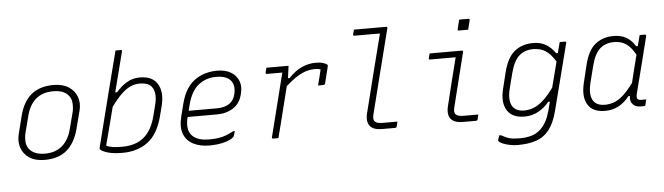

<svg xmlns="http://www.w3.org/2000/svg" viewBox="-54 -985 4909 1419"><g transform="rotate(-5 2400.0 -275.5)"><path d="M356 -536Q424 -536 468 -507.5Q512 -479 529 -431.5Q546 -384 531 -328L497 -197Q471 -97 409.5 -43.5Q348 10 244 10Q175 10 131 -19Q87 -48 71 -95.5Q55 -143 69 -198L102 -329Q127 -430 189 -483Q251 -536 356 -536ZM349 -490Q270 -490 221 -448Q172 -406 152 -328L120 -205Q112 -176 113.5 -137.5Q115 -99 142 -72Q158 -56 184.5 -46Q211 -36 251 -36Q328 -36 377.5 -78.5Q427 -121 447 -198L479 -321Q487 -351 485 -389.5Q483 -428 456 -455Q440 -471 414.5 -480.5Q389 -490 349 -490Z M882 -739Q865 -671 845.5 -595.5Q826 -520 806 -442H820Q855 -483 898.5 -509.5Q942 -536 996 -536Q1090 -536 1127 -474.5Q1164 -413 1140 -315L1121 -241Q1087 -107 1010 -49.5Q933 8 822 8Q752 8 712 -4.5Q672 -17 660 -29Q653 -36 656 -46Q683 -152 707.5 -250Q732 -348 757 -445.5Q782 -543 809 -649Q816 -675 822.5 -700.5Q829 -726 835 -750H874Q886 -750 882 -739ZM991 -491Q959 -491 927.5 -478.5Q896 -466 859.5 -432.5Q823 -399 778 -337Q759 -261 740 -189.5Q721 -118 705 -56Q725 -45 752.5 -41Q780 -37 823 -37Q884 -37 932.5 -56.5Q981 -76 1017 -122.5Q1053 -169 1073 -249L1091 -320Q1105 -373 1099.5 -409Q1094 -445 1074 -465Q1048 -491 991 -491Z M1568 -536Q1632 -536 1672.5 -511Q1713 -486 1728.5 -445Q1744 -404 1731 -354L1728 -342Q1712 -279 1661.5 -246.5Q1611 -214 1540 -214H1323V-213Q1299 -119 1344 -74Q1383 -35 1468 -35Q1509 -35 1538 -39.5Q1567 -44 1593 -54Q1619 -64 1650 -80H1662Q1660 -72 1656.5 -62.5Q1653 -53 1651 -45Q1650 -41 1646 -37Q1626 -17 1576.5 -3.5Q1527 10 1467 10Q1398 10 1348 -15Q1298 -40 1277.5 -91Q1257 -142 1276 -219L1300 -314Q1317 -381 1346 -424.5Q1375 -468 1412.5 -492Q1450 -516 1490 -526Q1530 -536 1568 -536ZM1557 -491Q1484 -491 1428 -447.5Q1372 -404 1346 -304L1335 -259H1542Q1659 -259 1681 -350Q1699 -421 1661 -459Q1646 -474 1621 -482.5Q1596 -491 1557 -491Z M1935 -526H2099Q2099 -526 2097 -508Q2095 -490 2091.5 -468.5Q2088 -447 2087 -435H2099Q2150 -488 2200 -509.5Q2250 -531 2300 -531Q2335 -531 2357 -523.5Q2379 -516 2385 -510Q2390 -505 2388 -498L2357 -373Q2354 -362 2343 -362H2304L2307 -374Q2314 -400 2320 -425Q2326 -450 2333 -479Q2314 -485 2289 -485Q2261 -485 2230 -476.5Q2199 -468 2160.5 -444.5Q2122 -421 2073 -377Q2056 -308 2038.5 -239Q2021 -170 2004 -101Q1997 -76 1991 -51Q1985 -26 1978 0H1939Q1928 0 1931 -11Q1960 -128 1990 -245.5Q2020 -363 2049 -480H1935Q1924 -480 1926 -491Q1928 -500 1930.5 -508.5Q1933 -517 1935 -526Z M2604 -750H2843Q2854 -750 2851 -739Q2812 -585 2773.5 -434Q2735 -283 2695 -122Q2688 -96 2689 -82.5Q2690 -69 2700 -59Q2708 -52 2720.5 -48.5Q2733 -45 2758 -45H2865Q2863 -36 2861 -28.5Q2859 -21 2857 -11Q2856 -4 2851.5 -2Q2847 0 2843 0H2751Q2699 0 2674 -17Q2649 -34 2643.5 -62.5Q2638 -91 2646 -123Q2684 -278 2720 -418.5Q2756 -559 2793 -705H2603Q2592 -705 2595 -716Q2597 -724 2599.5 -733Q2602 -742 2604 -750Z M3146 -526H3385Q3396 -526 3393 -515Q3368 -417 3344.5 -320.5Q3321 -224 3295 -122Q3288 -96 3289 -82.5Q3290 -69 3300 -59Q3308 -52 3320.5 -48.5Q3333 -45 3358 -45H3465Q3463 -36 3461 -28.5Q3459 -21 3457 -11Q3456 -4 3451.5 -2Q3447 0 3443 0H3351Q3299 0 3274 -17Q3249 -34 3243.5 -62.5Q3238 -91 3246 -123Q3269 -218 3290.5 -304.5Q3312 -391 3335 -481H3145Q3134 -481 3137 -492Q3139 -500 3141.5 -509Q3144 -518 3146 -526ZM3385 -756H3454Q3465 -756 3462 -745L3445 -676H3376Q3365 -676 3368 -687Z M3914 -536Q3971 -536 4010.5 -511.5Q4050 -487 4078 -446H4090Q4095 -466 4100.5 -486Q4106 -506 4111 -526H4150Q4161 -526 4158 -515Q4136 -427 4115.5 -348Q4095 -269 4075 -190Q4055 -111 4032 -22Q4009 67 3970 116.5Q3931 166 3873.5 185.5Q3816 205 3739 205Q3705 205 3674.5 198.5Q3644 192 3623 182.5Q3602 173 3596 165Q3593 160 3595 154Q3597 147 3599.5 139.5Q3602 132 3606 122H3618Q3650 141 3678.5 149Q3707 157 3754 157Q3804 157 3844 145Q3884 133 3914 103Q3937 80 3954 48.5Q3971 17 3984 -31Q3993 -64 4000 -94H3988Q3958 -55 3910.5 -27.5Q3863 0 3805 0Q3712 0 3675.5 -60Q3639 -120 3664 -219L3693 -337Q3720 -446 3776 -491Q3832 -536 3914 -536ZM3730 -71Q3756 -45 3805 -45Q3842 -45 3876.5 -58.5Q3911 -72 3947.5 -104.5Q3984 -137 4026 -195Q4038 -241 4050 -287Q4062 -333 4075 -385Q4040 -442 4002.5 -466.5Q3965 -491 3910 -491Q3848 -491 3806.5 -454.5Q3765 -418 3742 -329L3713 -216Q3700 -163 3705 -127Q3710 -91 3730 -71Z M4511 -536Q4567 -536 4606 -513Q4645 -490 4671 -446H4683Q4688 -463 4692.5 -481.5Q4697 -500 4704 -526H4742Q4754 -526 4751 -513Q4726 -411 4699 -306Q4672 -201 4646 -99Q4639 -72 4645 -60Q4651 -48 4676 -48H4711Q4709 -39 4706 -27Q4703 -15 4701 -6Q4700 0 4692 0H4663Q4628 0 4607.5 -22Q4587 -44 4593 -84H4582Q4548 -39 4502.5 -14.5Q4457 10 4402 10Q4309 10 4273.5 -49.5Q4238 -109 4262 -209L4293 -337Q4319 -447 4375 -491.5Q4431 -536 4511 -536ZM4328 -61Q4354 -35 4403 -35Q4437 -35 4470 -46.5Q4503 -58 4538.5 -89Q4574 -120 4617 -179Q4629 -230 4642 -281Q4655 -332 4668 -383Q4640 -436 4603 -463.5Q4566 -491 4510 -491Q4448 -491 4406.5 -455Q4365 -419 4342 -329L4311 -206Q4298 -153 4303 -117Q4308 -81 4328 -61Z"/></g></svg>

Font: Recursive Mn Lnr St Lt
Style: Italic
Weight: 300
Italic angle: -15°
Monospace: yes
Version: Version 1.079;hotconv 1.0.112;makeotfexe 2.5.65598; ttfautoh